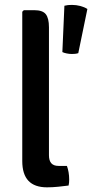

<svg xmlns="http://www.w3.org/2000/svg" viewBox="-20 -778 385 802"><path d="M249 -754Q256.5 -756 264.2 -756.8Q272 -757.5 280.5 -757.5Q298.5 -757.5 315.5 -753Q332.5 -748.5 345 -740.5L307 -556Q301 -554 294.2 -553.2Q287.5 -552.5 280.5 -552.5Q269.5 -552.5 258.5 -554.8Q247.5 -557 240.5 -560.5ZM259.5 -85Q264 -73 266.5 -58.2Q269 -43.5 269 -28.5Q269 -22 268.5 -15.5Q268 -9 266.5 -3Q248 -0.5 223.5 2Q199 4.5 176.5 4.5Q124.5 4.5 98.8 -22.8Q73 -50 73 -105.5V-729L79.5 -735.5H123Q158 -735.5 171.2 -718.8Q184.5 -702 184.5 -664V-129.5Q184.5 -107.5 194.2 -96.2Q204 -85 224.5 -85Z"/></svg>

Font: Signika Light Medium
Style: Regular
Weight: 500
Version: Version 2.003;gftools[0.9.32]